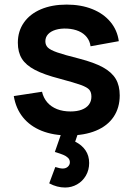

<svg xmlns="http://www.w3.org/2000/svg" viewBox="-20 -575 582 836"><path d="M263.5 241.5Q228.3 241.5 194.3 223.3L220.8 152.2Q241.2 158.8 253 158.8Q267 158.8 275.6 150.7Q284.2 142.5 284.2 131.8Q284.2 120.1 276.1 112.2Q268 104.3 255.5 99.2Q243.1 94.1 222.8 87.8Q221.8 87.4 220.8 87.4Q219.8 87.3 218.8 86.8L254.3 -15.3L327.2 -16.2L307.3 41.8Q336.5 56.2 352.3 79.6Q368.2 102.9 368.2 134.7Q368.2 165.2 353.9 189.8Q339.6 214.3 315.6 227.9Q291.6 241.5 263.5 241.5ZM278.7 14.8Q212.3 14.8 161.8 -5.3Q111.3 -25.5 80.2 -63.8Q49.1 -102.2 40 -156.7L163 -175.5Q169.1 -148.7 185.8 -129.3Q202.6 -110 228.4 -99.8Q254.2 -89.7 287.2 -89.7Q315.7 -89.7 336.1 -97.5Q356.5 -105.2 367.2 -119.7Q378 -134.1 378 -154.2Q378 -173.4 368.9 -184.2Q359.8 -194.9 332.4 -204.9Q304.9 -214.9 240.5 -232.2Q171.6 -249.9 132.1 -270.7Q92.6 -291.4 75.1 -319.6Q57.7 -347.8 57.7 -389Q57.7 -439 84 -476.6Q110.2 -514.2 158.2 -534.6Q206.2 -555 270.2 -555Q332.5 -555 381.5 -535.5Q430.6 -515.9 460.7 -479.8Q490.8 -443.7 497.3 -395.7L374.3 -373.5Q371.2 -396.3 358 -413Q344.8 -429.8 323.1 -439.3Q301.3 -448.8 272.2 -450.5Q243.9 -451.8 222.5 -445.3Q201.1 -438.8 189.3 -426Q177.5 -413.1 177.5 -395.2Q177.5 -378.8 188.3 -368Q199.1 -357.3 229.1 -346.8Q259.2 -336.2 325 -319.7Q390.4 -302.8 428.6 -281.7Q466.8 -260.5 484.1 -231.3Q501.3 -202.2 501.3 -159.7Q501.3 -105.8 474.7 -66.3Q448.1 -26.8 397.8 -6Q347.6 14.8 278.7 14.8Z"/></svg>

Font: Hauora
Style: Regular
Weight: 400
Designer: Wayne Shih
Foundry: WCYS
Version: Version 1.001